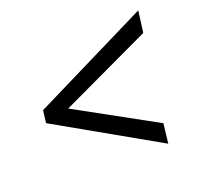

<svg xmlns="http://www.w3.org/2000/svg" viewBox="-100 -694 799 762"><g transform="rotate(-20 300.0 -313.0)"><path d="M65.5 -338.5 556 -581.5 544 -490.5 161.5 -310.5 496.5 -126.5 487 -43.5 59 -286Z"/></g></svg>

Font: Merriweather 48pt SemiBold
Style: Italic
Weight: 600
Italic angle: -7.8°
Designer: Eben Sorkin
Foundry: Eben Sorkin
Version: Version 2.101